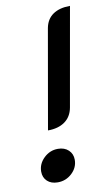

<svg xmlns="http://www.w3.org/2000/svg" viewBox="-83 -751 452 803"><g transform="rotate(-10 142.5 -350.0)"><path d="M274 -709 200 -290Q193 -252 165 -232Q137 -212 93 -212L167 -634Q174 -671 201.5 -690Q229 -709 274 -709ZM35 -47Q35 -80 60.5 -104.5Q86 -129 120 -129Q148 -129 165 -113Q182 -97 182 -72Q182 -39 156.5 -15Q131 9 96 9Q68 9 51.5 -6.5Q35 -22 35 -47Z"/></g></svg>

Font: K2D
Style: Italic
Weight: 400
Italic angle: -10°
Designer: Katatrad Aksorn Co.,Ltd.
Foundry: Cadson Demak Co.,Ltd.
Version: Version 1.000; ttfautohint (v1.6)